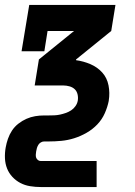

<svg xmlns="http://www.w3.org/2000/svg" viewBox="-25 -550 545 775"><path d="M140 205Q118 205 96.5 201.5Q75 198 57 188.5Q39 179 25 164Q11 149 3.5 130Q-4 111 -5 89Q-6 67 -2 45Q1 28 7 10.5Q13 -7 23.5 -23Q34 -39 49.5 -51Q65 -63 82 -70.5Q99 -78 117 -81Q135 -84 153 -84H171Q183 -84 194.5 -84.5Q206 -85 217.5 -87.5Q229 -90 240.5 -94Q252 -98 262 -104.5Q272 -111 279.5 -121.5Q287 -132 289 -144Q289 -144 289 -144Q289 -144 289 -144Q291 -157 288 -169.5Q285 -182 276.5 -190Q268 -198 255.5 -201.5Q243 -205 231 -205H115L132 -310L274 -425H167L154 -343H62L93 -530H441L424 -425L282 -310V-307Q312 -303 340 -291Q368 -279 387.5 -257.5Q407 -236 413 -205.5Q419 -175 414 -144H351H414Q414 -144 414 -144Q414 -144 414 -144V-143Q409 -118 398 -93Q387 -68 368 -48Q349 -28 324.5 -14Q300 0 274.5 8Q249 16 223 18.5Q197 21 171 21H153Q146 21 139.5 25Q133 29 129.5 35Q126 41 124 47.5Q122 54 121 61Q120 67 119.5 74Q119 81 121 86.5Q123 92 128 96Q133 100 140 100H365V205Z"/></svg>

Font: Iosevka Curly Slab XBdObl
Style: Regular
Weight: 800
Italic angle: -9°
Monospace: yes
Designer: Belleve Invis
Foundry: Belleve Invis
Version: Version 11.1.0; ttfautohint (v1.8.3)